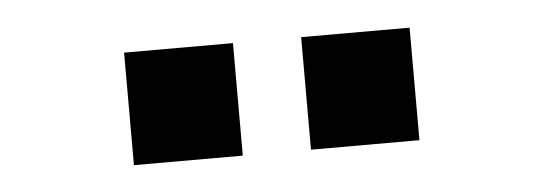

<svg xmlns="http://www.w3.org/2000/svg" viewBox="-26 -769 653 230"><g transform="rotate(-5 300.0 -653.5)"><path d="M340.8 -585.9V-721.2H471.2V-585.9ZM127.9 -585.9V-721.2H258.8V-585.9Z"/></g></svg>

Font: SUSE
Style: Bold
Weight: 700
Designer: Rene Bieder
Foundry: SUSE
Version: Version 1.000